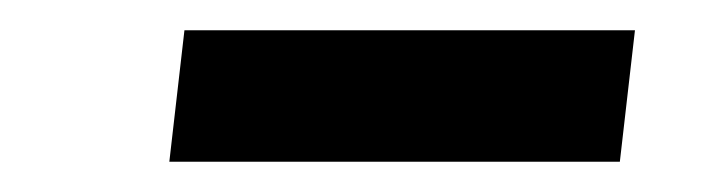

<svg xmlns="http://www.w3.org/2000/svg" viewBox="-20 -325 478 127"><path d="M92 -218 102 -305H400L390 -218Z"/></svg>

Font: Quantico
Style: Italic
Weight: 400
Italic angle: -12°
Designer: Matt Desmond
Foundry: MADtype
Version: Version 2.002